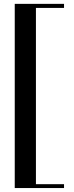

<svg xmlns="http://www.w3.org/2000/svg" viewBox="-20 -800 373 970"><path d="M54.5 150V-780.5H161.5V150ZM54.5 150V130.5H303.5V150ZM54.5 -760V-780.5H303.5V-760Z"/></svg>

Font: Bodoni Moda Medium
Style: Regular
Weight: 500
Designer: Owen Earl
Foundry: indestructible type
Version: Version 2.005